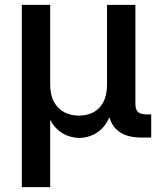

<svg xmlns="http://www.w3.org/2000/svg" viewBox="-20 -566 647 790"><path d="M69.8 204.1V-545.9H186.5V-219.2Q186.5 -174.8 202.4 -146.2Q218.3 -117.7 244.9 -104Q271.5 -90.3 304.7 -90.3Q338.4 -90.3 364.3 -104Q390.1 -117.7 405.3 -146.2Q420.4 -174.8 420.4 -219.2V-545.9H537.1V-139.2Q537.1 -115.2 547.9 -105.2Q558.6 -95.2 584 -95.2H602.1V0H562.5Q493.2 0 458.7 -33.7Q424.3 -67.4 424.3 -131.3V-180.7H446.8Q446.8 -126 433.1 -90.8Q419.4 -55.7 397.9 -35.4Q376.5 -15.1 352.1 -6.8Q327.6 1.5 306.6 1.5Q284.7 1.5 260.3 -6.8Q235.8 -15.1 214.1 -35.4Q192.4 -55.7 178.7 -90.8Q165 -126 165 -180.7H186.5V204.1Z"/></svg>

Font: Inter Cardless
Style: Medium
Weight: 500
Designer: Rasmus Andersson
Foundry: rsms
Version: Version 4.001;git-9221beed3